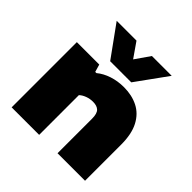

<svg xmlns="http://www.w3.org/2000/svg" viewBox="-207 -976 1145 1145"><g transform="rotate(45 365.5 -404.0)"><path d="M58 0V-550H247L261 -502H271Q303.5 -529 349 -544Q394.5 -559 447 -559Q514 -559 566 -532.8Q618 -506.5 647.5 -450.2Q677 -394 677 -304V0H445V-291Q445 -334.5 428 -350.8Q411 -367 378 -367Q352 -367 328.5 -358.2Q305 -349.5 290 -335V0ZM279 -610 136 -808H303L368 -714.5L433 -808H600L457 -610Z"/></g></svg>

Font: Encode Sans Exp Black
Style: Regular
Weight: 900
Width: 7
Designer: Multiple Designers
Foundry: Impallari Type
Version: Version 3.002; ttfautohint (v1.8.3) -l 8 -r 50 -G 200 -x 14 